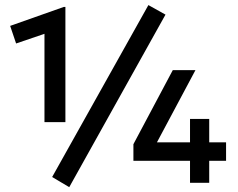

<svg xmlns="http://www.w3.org/2000/svg" viewBox="-20 -738 961 775"><path d="M159.5 -245V-601.5L45 -562.5L21 -633.5L237.5 -710H244V-245ZM747 0V-89H518.5V-156L677.5 -455H769L613.5 -163.5H747V-258H824.5V-163.5H892.5V-89H824.5V0ZM259.5 17.5 190.5 -23.5 579 -717.5 648 -679Z"/></svg>

Font: Geologica Medium
Style: Regular
Weight: 500
Designer: Sindre Bremnes, Frode Helland
Foundry: Monokrom Skriftforlag AS
Version: Version 1.010;gftools[0.9.28]